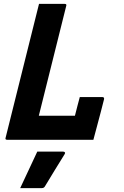

<svg xmlns="http://www.w3.org/2000/svg" viewBox="-20 -720 640 989"><path d="M17 0Q5 0 9 -11Q46 -158 82.5 -305.5Q119 -453 156 -600Q162 -625 168.5 -650Q175 -675 181 -700H313Q325 -700 321 -689Q286 -548 250.5 -406.5Q215 -265 180 -124H366Q372 -146 379 -175Q386 -204 391 -220H507Q518 -220 516 -209Q510 -184 499.5 -144.5Q489 -105 478.5 -65.5Q468 -26 461 0ZM172 61H305Q311 61 314 64.5Q317 68 313 74Q286 117 263 155Q240 193 212 239Q210 243 206 246Q202 249 195 249H84Q107 200 129 153Q151 106 172 61Z"/></svg>

Font: Recursive Mn Lnr St
Style: Bold Italic
Weight: 700
Italic angle: -15°
Monospace: yes
Version: Version 1.079;hotconv 1.0.112;makeotfexe 2.5.65598; ttfautoh